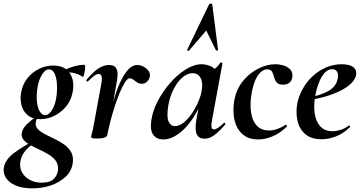

<svg xmlns="http://www.w3.org/2000/svg" viewBox="-67 -751 1979 1052"><path d="M110 281Q56 281 19.5 265.5Q-17 250 -34 224Q-51 198 -46 167Q-38 123 9.5 87.5Q57 52 123 18L130 26Q112 37 93.5 53Q75 69 61.5 89.5Q48 110 44 138Q40 171 55 196Q70 221 98 235.5Q126 250 161 250Q211 250 231 226Q251 202 251 175Q252 147 236.5 127.5Q221 108 196.5 93.5Q172 79 145.5 67Q119 55 96 42Q73 29 60.5 13Q48 -3 53 -25Q58 -50 83.5 -73.5Q109 -97 145 -123L152 -116Q143 -112 136.5 -101.5Q130 -91 129 -80Q126 -58 141 -43Q156 -28 181 -15Q206 -2 234.5 11.5Q263 25 287 42.5Q311 60 324 85Q337 110 331 146Q324 188 292 218Q260 248 212.5 264.5Q165 281 110 281ZM154 -98Q112 -98 86 -119Q60 -140 51 -173.5Q42 -207 49 -246Q57 -289 82.5 -321.5Q108 -354 145.5 -373Q183 -392 225 -392Q269 -392 295 -371.5Q321 -351 330 -318Q339 -285 331 -246Q322 -200 294.5 -167Q267 -134 230 -116Q193 -98 154 -98ZM180 -120Q202 -120 220.5 -152Q239 -184 244 -237Q247 -265 244.5 -296Q242 -327 231.5 -349Q221 -371 201 -371Q179 -371 160 -337Q141 -303 136 -253Q132 -214 136.5 -184Q141 -154 153 -137Q165 -120 180 -120ZM263 -346 262 -353Q292 -373 329 -384.5Q366 -396 394 -396Q399 -396 399.5 -385Q400 -374 397.5 -360.5Q395 -347 392 -337.5Q389 -328 386 -330Q362 -347 327 -353Q292 -359 263 -346Z M521 -12 511 -13Q521 -66 534 -120.5Q547 -175 562.5 -224Q578 -273 597 -311.5Q616 -350 638 -372.5Q660 -395 685 -395Q701 -395 718 -386.5Q735 -378 746 -364Q757 -350 754 -333Q753 -320 741 -306Q729 -292 710 -292Q695 -292 684 -299.5Q673 -307 663.5 -314.5Q654 -322 643 -322Q632 -322 618 -300.5Q604 -279 589.5 -244Q575 -209 561.5 -167.5Q548 -126 537.5 -85Q527 -44 521 -12ZM465 8Q446 8 439 5.5Q432 3 432 0Q432 -4 438 -26Q444 -48 448 -74L489 -297Q492 -314 491 -324.5Q490 -335 485.5 -340.5Q481 -346 473 -346Q464 -346 449.5 -336Q435 -326 416 -306Q412 -302 408 -306.5Q404 -311 408 -315Q444 -358 473 -376.5Q502 -395 530 -395Q552 -395 563 -385Q574 -375 576.5 -356Q579 -337 574 -309L521 -12Q518 8 465 8Z M827 13Q793 13 773.5 -11.5Q754 -36 762 -91Q769 -142 796.5 -195.5Q824 -249 864.5 -295.5Q905 -342 950.5 -370.5Q996 -399 1038 -399Q1058 -399 1079 -391.5Q1100 -384 1115.5 -367.5Q1131 -351 1133 -324L1073 -357Q1090 -359 1108.5 -373Q1127 -387 1140 -407Q1142 -410 1147.5 -408Q1153 -406 1152 -404L1094 -89Q1085 -42 1105 -42Q1115 -42 1129 -51.5Q1143 -61 1159 -77Q1162 -80 1166 -76Q1170 -72 1167 -69Q1136 -32 1108.5 -11.5Q1081 9 1055 9Q1023 9 1011.5 -14.5Q1000 -38 1008 -89L1033 -229L1054 -246Q1030 -164 992 -106Q954 -48 911 -17.5Q868 13 827 13ZM891 -60Q915 -60 939 -79Q963 -98 983.5 -128Q1004 -158 1018.5 -191.5Q1033 -225 1038 -253Q1046 -298 1032 -324Q1018 -350 988 -350Q960 -350 933 -327Q906 -304 885 -264Q864 -224 855 -172Q845 -109 857 -84.5Q869 -60 891 -60ZM1096 -726 1128 -477Q1128 -475 1122.5 -474.5Q1117 -474 1116 -476L1063 -584L969 -474Q967 -471 962 -473Q957 -475 958 -477L1078 -726Q1080 -731 1088 -731Q1096 -731 1096 -726Z M1348 13Q1303 13 1274.5 -6Q1246 -25 1231 -56Q1216 -87 1213 -125Q1210 -163 1217 -202Q1228 -262 1263.5 -306Q1299 -350 1347 -374.5Q1395 -399 1441 -399Q1464 -399 1486 -392.5Q1508 -386 1522.5 -371Q1537 -356 1535 -332Q1534 -312 1520.5 -299.5Q1507 -287 1484 -287Q1457 -287 1447 -301.5Q1437 -316 1434 -332Q1430 -347 1423 -359Q1416 -371 1397 -371Q1377 -371 1359.5 -354Q1342 -337 1330 -307Q1318 -277 1311 -237Q1302 -182 1308.5 -136Q1315 -90 1339.5 -63Q1364 -36 1409 -36Q1430 -36 1455.5 -45.5Q1481 -55 1497 -67Q1499 -69 1503 -65Q1507 -61 1505 -58Q1468 -21 1426.5 -4Q1385 13 1348 13Z M1695 12Q1637 12 1604.5 -17Q1572 -46 1562.5 -91Q1553 -136 1562 -185Q1570 -224 1591 -262.5Q1612 -301 1644 -331.5Q1676 -362 1717 -380.5Q1758 -399 1805 -399Q1846 -399 1866.5 -385Q1887 -371 1885 -345Q1882 -319 1858 -295Q1834 -271 1794.5 -252Q1755 -233 1706.5 -219.5Q1658 -206 1608 -201L1610 -214Q1681 -225 1729 -250.5Q1777 -276 1784 -324Q1788 -346 1779.5 -359Q1771 -372 1753 -372Q1730 -372 1711.5 -351.5Q1693 -331 1679.5 -296Q1666 -261 1659 -218Q1651 -167 1658 -125Q1665 -83 1689 -57.5Q1713 -32 1754 -32Q1773 -32 1797.5 -39Q1822 -46 1844 -63Q1846 -65 1849.5 -61Q1853 -57 1851 -55Q1813 -18 1772.5 -3Q1732 12 1695 12Z"/></svg>

Font: Cormorant Light
Style: Bold Italic
Weight: 700
Italic angle: -10°
Version: Version 4.000